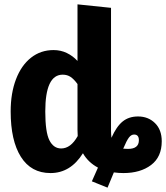

<svg xmlns="http://www.w3.org/2000/svg" viewBox="-20 -778 763 882"><path d="M723 -129Q723 -57 674 -20Q625 17 547 17Q526 17 503 14L474 84L402 55L430 -8Q385 -32 361 -74Q304 17 212 17Q123 17 76 -57.5Q29 -132 29 -266Q29 -350 53.5 -414Q78 -478 122.5 -513Q167 -548 226 -548Q259 -548 287 -534.5Q315 -521 336 -498V-758L490 -742V-178Q490 -163 492 -145Q515 -197 543.5 -220Q572 -243 614 -243Q661 -243 692 -212.5Q723 -182 723 -129ZM337 -153Q336 -163 336 -182V-392Q320 -414 304.5 -424.5Q289 -435 268 -435Q188 -435 188 -266Q188 -171 207 -133.5Q226 -96 261 -96Q305 -96 337 -153ZM618 -134Q618 -160 596 -160Q583 -160 572.5 -146.5Q562 -133 546 -95Q553 -94 568 -94Q618 -94 618 -134Z"/></svg>

Font: Fira Sans Condensed
Style: Bold
Weight: 700
Width: 3
Designer: bBox Type GmbH & Carrois Corporate GbR & Edenspiekermann AG
Foundry: bBox Type GmbH & Carrois Corporate GbR & Edenspiekermann AG
Version: Version 4.301